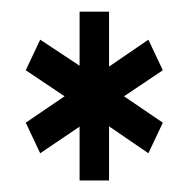

<svg xmlns="http://www.w3.org/2000/svg" viewBox="-20 -793 325 331"><path d="M260.7 -671.9 193.8 -627 260.7 -581.5 235.8 -528.8 168 -575.2V-481.9H117.2V-574.7L49.3 -528.8L24.4 -581.5L91.3 -627L24.4 -671.9L49.3 -724.6L117.2 -679.7V-772.9H168V-678.2L235.8 -724.6Z"/></svg>

Font: Gap Sans
Style: Regular
Weight: 400
Designer: Alexandre Liziard and Étienne Ozeray
Foundry: Interstices.io
Version: Version 1.6.1 - December 3. 2014